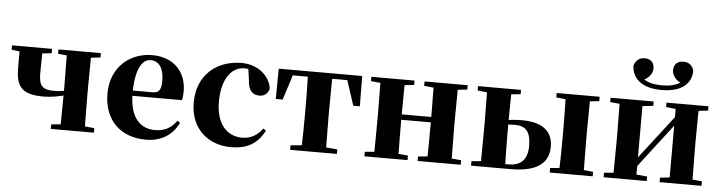

<svg xmlns="http://www.w3.org/2000/svg" viewBox="-50 -1065 4926 1313"><g transform="rotate(5 2413.5 -409.0)"><path d="M330 -516 390 -510 392 -308V-267C369 -263 348 -261 323 -261C242 -261 220 -288 220 -377L222 -509L286 -516V-546H11V-516L66 -509V-398C66 -267 108 -216 254 -216C305 -216 349 -224 392 -235L390 -37L325 -31V0H621V-31L556 -37L554 -238V-308L556 -509L621 -516V-546H330Z M978 17C1082 17 1160 -31 1202 -118L1183 -131C1150 -84 1106 -54 1035 -54C938 -54 866 -119 861 -274H1201C1206 -293 1208 -310 1208 -335C1208 -462 1127 -563 972 -563C825 -563 690 -461 690 -275C690 -88 809 17 978 17ZM861 -310C865 -466 910 -528 965 -528C1019 -528 1056 -484 1056 -395C1056 -333 1042 -310 996 -310Z M1562 17C1675 17 1743 -24 1792 -116L1773 -129C1739 -82 1692 -54 1634 -54C1524 -54 1454 -139 1454 -286C1454 -440 1519 -528 1608 -528C1617 -528 1626 -527 1635 -526L1646 -449C1649 -375 1684 -351 1726 -351C1760 -351 1782 -368 1793 -404C1781 -493 1697 -563 1587 -563C1421 -563 1283 -460 1283 -264C1283 -82 1410 17 1562 17Z M2044 0H2289V-31L2212 -38L2210 -238V-308L2212 -509H2316L2372 -338H2417L2415 -546H1842L1840 -338H1887L1942 -509H2045C2047 -451 2048 -364 2048 -308V-238C2048 -182 2047 -96 2045 -38L1968 -31V0Z M2843 -516 2908 -509C2909 -454 2910 -371 2910 -308H2707L2709 -509L2774 -516V-546H2478V-516L2543 -510C2544 -451 2545 -364 2545 -308V-238C2545 -182 2544 -95 2543 -37L2478 -31V0H2774V-31L2709 -37C2708 -95 2707 -186 2707 -271H2910C2910 -186 2909 -95 2908 -37L2843 -31V0H3139V-31L3074 -37L3072 -238V-308L3074 -509L3139 -516V-546H2843Z M3210 0H3482C3676 0 3742 -73 3742 -177C3742 -279 3675 -340 3529 -340C3501 -340 3470 -338 3439 -334C3439 -389 3440 -460 3441 -510L3505 -516V-546H3210V-516L3275 -509L3277 -308V-238L3275 -37L3210 -31ZM3439 -303 3486 -304C3555 -304 3594 -271 3594 -170C3594 -73 3548 -31 3462 -31H3442C3440 -89 3439 -180 3439 -238ZM3750 -516 3814 -509C3816 -451 3817 -364 3817 -308V-238C3817 -182 3816 -95 3814 -37L3750 -31V0H4045V-31L3981 -37L3979 -238V-308L3981 -509L4045 -516V-546H3750Z M4462 -629C4603 -629 4667 -693 4667 -780C4656 -819 4629 -835 4595 -835C4555 -835 4529 -811 4529 -772C4529 -737 4552 -708 4586 -690C4554 -670 4515 -661 4462 -661C4409 -661 4371 -670 4339 -690C4373 -708 4395 -737 4395 -772C4395 -811 4370 -835 4330 -835C4296 -835 4270 -819 4257 -780C4258 -695 4322 -629 4462 -629ZM4504 -516 4570 -508V-452L4437 -279L4342 -156V-508L4416 -516V-546H4120V-516L4185 -510C4186 -451 4187 -364 4187 -308V-238C4187 -182 4186 -95 4185 -37L4120 -31V0H4416V-31L4342 -38V-96L4469 -262L4570 -393V-38L4504 -31V0H4792V-31L4727 -37L4725 -238V-308L4727 -509L4792 -516V-546H4504Z"/></g></svg>

Font: Noto Serif CJK SC Black
Style: Regular
Weight: 900
Designer: Ryoko NISHIZUKA 西塚涼子 (kana & ideographs); Frank Grießhammer (Latin, Greek & Cyrillic); Wenlong ZHANG 张文龙 (bopomofo); San
Foundry: Adobe
Version: Version 2.001;hotconv 1.1.0;makeotfexe 2.6.0